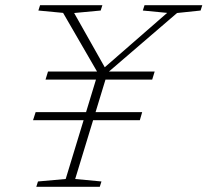

<svg xmlns="http://www.w3.org/2000/svg" viewBox="-20 -718 798 738"><path d="M222.5 -668.5 127.5 -677.5 134 -698H373.5L367 -677.5L265 -668L388 -450L373 -451L622.5 -668.5L529 -677.5L535.5 -698H757.5L751 -677.5L660.5 -668L393.5 -438.5L269 -30L370 -20.5L363.5 0H119.5L126 -20.5L232.5 -30L356.5 -437ZM526.5 -287 517.5 -256H107L117 -287ZM574.5 -443 565 -412H155L164.5 -443Z"/></svg>

Font: Newsreader 9pt ExtraLight
Style: Italic
Weight: 250
Italic angle: -17°
Designer: Hugues Gentile
Foundry: Production Type
Version: Version 1.003